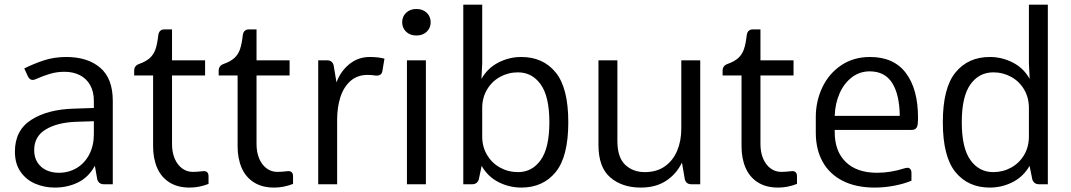

<svg xmlns="http://www.w3.org/2000/svg" viewBox="-20 -808 4697 842"><path d="M474.6 -366.2V0H435.5Q413.6 0 406.7 -20.5L396 -81.1Q369.1 -31.2 322.8 -8.3Q276.4 14.6 220.2 14.6Q175.3 14.6 135.5 -2Q95.7 -18.6 70.6 -54Q45.4 -89.4 45.4 -143.1Q45.4 -236.3 116.7 -282.2Q188 -328.1 302.7 -331.5L391.6 -334.5V-365.2Q391.6 -406.2 375.2 -435.1Q358.9 -463.9 329.8 -478.5Q300.8 -493.2 262.7 -493.2Q229 -493.2 198.7 -484.1Q168.5 -475.1 135.7 -460.4Q129.4 -457.5 123 -457.5Q109.9 -457.5 102.5 -473.1L86.4 -507.8Q126 -527.8 171.6 -543Q217.3 -558.1 270.5 -558.1Q364.3 -558.1 419.4 -511Q474.6 -463.9 474.6 -366.2ZM391.6 -219.2V-276.4L314 -273.9Q231.9 -271 180.9 -240.5Q129.9 -210 129.9 -149.9Q129.9 -117.7 144.5 -95.2Q159.2 -72.8 183.6 -61.5Q208 -50.3 237.8 -50.3Q281.7 -50.3 316.9 -71.5Q352.1 -92.8 371.8 -131.3Q391.6 -169.9 391.6 -219.2Z M874 -57.6Q894.5 -57.6 894.5 -34.7V-1.5Q853.5 14.6 811.5 14.6Q759.3 14.6 723.1 -8.1Q687 -30.8 669.2 -71.8Q651.4 -112.8 651.4 -167V-477.1H568.4V-498Q568.4 -519.5 589.4 -527.3Q620.1 -538.1 637 -553.5Q653.8 -568.8 661.9 -592Q669.9 -615.2 674.3 -654.8Q678.2 -679.2 701.7 -679.2H734.4V-543.5H879.4V-477.1H734.4V-176.3Q734.4 -140.1 746.1 -112.5Q757.8 -85 778.6 -69.6Q799.3 -54.2 825.7 -54.2Q842.8 -54.2 868.2 -57.1Q870.1 -57.6 874 -57.6Z M1244.6 -57.6Q1265.1 -57.6 1265.1 -34.7V-1.5Q1224.1 14.6 1182.1 14.6Q1129.9 14.6 1093.8 -8.1Q1057.6 -30.8 1039.8 -71.8Q1022 -112.8 1022 -167V-477.1H939V-498Q939 -519.5 960 -527.3Q990.7 -538.1 1007.6 -553.5Q1024.4 -568.8 1032.5 -592Q1040.5 -615.2 1044.9 -654.8Q1048.8 -679.2 1072.3 -679.2H1105V-543.5H1250V-477.1H1105V-176.3Q1105 -140.1 1116.7 -112.5Q1128.4 -85 1149.2 -69.6Q1169.9 -54.2 1196.3 -54.2Q1213.4 -54.2 1238.8 -57.1Q1240.7 -57.6 1244.6 -57.6Z M1666 -550.8 1657.2 -497.6Q1655.3 -485.4 1647.7 -480.5Q1640.1 -475.6 1627.4 -476.6Q1611.8 -479.5 1591.8 -479.5Q1547.4 -479.5 1517.3 -453.1Q1487.3 -426.8 1472.9 -382.3Q1458.5 -337.9 1458.5 -282.7V0H1375.5V-543.5H1414.6Q1436.5 -543.5 1442.9 -522.9L1455.6 -446.8Q1473.6 -495.6 1512.2 -526.9Q1550.8 -558.1 1601.6 -558.1Q1638.2 -558.1 1666 -550.8Z M1743.7 -710.4Q1743.7 -735.4 1761 -752Q1778.3 -768.6 1806.2 -768.6Q1834 -768.6 1851.3 -752Q1868.7 -735.4 1868.7 -710.4Q1868.7 -685.5 1851.3 -668.9Q1834 -652.3 1806.2 -652.3Q1778.3 -652.3 1761 -668.9Q1743.7 -685.5 1743.7 -710.4ZM1847.7 -543.5V0H1764.6V-543.5Z M2472.2 -272Q2472.2 -121.1 2416.7 -53.2Q2361.3 14.6 2266.1 14.6Q2213.4 14.6 2166.3 -9.3Q2119.1 -33.2 2092.3 -80.6L2079.6 -20.5Q2072.3 0 2050.8 0H2011.7V-787.6H2094.7V-529.3L2091.3 -461.9Q2118.2 -509.3 2165.5 -533.7Q2212.9 -558.1 2266.1 -558.1Q2361.3 -558.1 2416.7 -490.5Q2472.2 -422.9 2472.2 -272ZM2389.2 -272Q2389.2 -384.8 2351.3 -437.7Q2313.5 -490.7 2251.5 -490.7Q2209 -490.7 2173.1 -470.9Q2137.2 -451.2 2116 -415.5Q2094.7 -379.9 2094.7 -334V-209.5Q2094.7 -164.1 2116 -128.4Q2137.2 -92.8 2173.1 -73Q2209 -53.2 2251.5 -53.2Q2313.5 -53.2 2351.3 -106.2Q2389.2 -159.2 2389.2 -272Z M3050.8 -543.5V0H3012.2Q2989.7 0 2983.4 -20.5L2970.7 -95.2Q2946.8 -45.4 2901.6 -15.4Q2856.4 14.6 2790 14.6Q2708.5 14.6 2656.5 -29.8Q2604.5 -74.2 2604.5 -172.4V-543.5H2687.5V-189.9Q2687.5 -117.7 2721.7 -85.4Q2755.9 -53.2 2807.6 -53.2Q2859.9 -53.2 2895.8 -78.6Q2931.6 -104 2949.7 -147.2Q2967.8 -190.4 2967.8 -244.1V-543.5Z M3454.6 -57.6Q3475.1 -57.6 3475.1 -34.7V-1.5Q3434.1 14.6 3392.1 14.6Q3339.8 14.6 3303.7 -8.1Q3267.6 -30.8 3249.8 -71.8Q3231.9 -112.8 3231.9 -167V-477.1H3148.9V-498Q3148.9 -519.5 3169.9 -527.3Q3200.7 -538.1 3217.5 -553.5Q3234.4 -568.8 3242.4 -592Q3250.5 -615.2 3254.9 -654.8Q3258.8 -679.2 3282.2 -679.2H3314.9V-543.5H3460V-477.1H3314.9V-176.3Q3314.9 -140.1 3326.7 -112.5Q3338.4 -85 3359.1 -69.6Q3379.9 -54.2 3406.2 -54.2Q3423.3 -54.2 3448.7 -57.1Q3450.7 -57.6 3454.6 -57.6Z M4005.9 -292.5Q4005.9 -276.9 4004.4 -262.7Q4001.5 -238.3 3978 -238.3H3925.8H3640.6V-228.5Q3640.6 -144.5 3689.2 -97.4Q3737.8 -50.3 3826.7 -50.3Q3886.2 -50.3 3948.2 -70.3Q3956.1 -72.3 3959 -72.3Q3967.3 -72.3 3972.2 -66.4Q3977.1 -60.5 3977.1 -49.8V-15.6Q3946.3 -2.4 3902.8 6.1Q3859.4 14.6 3816.4 14.6Q3733.9 14.6 3675.8 -14.9Q3617.7 -44.4 3587.6 -98.6Q3557.6 -152.8 3557.6 -226.1V-294.4Q3557.6 -364.3 3586.2 -424.6Q3614.7 -484.9 3668.7 -521.5Q3722.7 -558.1 3795.4 -558.1Q3899.9 -558.1 3952.9 -487.5Q4005.9 -417 4005.9 -292.5ZM3640.6 -299.8H3925.8Q3924.8 -393.1 3892.6 -444.1Q3860.4 -495.1 3793.9 -495.1Q3750 -495.1 3715.6 -468.8Q3681.2 -442.4 3661.6 -397.7Q3642.1 -353 3640.6 -299.8Z M4575.2 -787.6V0H4536.6Q4514.6 0 4507.3 -20.5L4495.1 -80.6Q4467.8 -33.2 4420.9 -9.3Q4374 14.6 4320.8 14.6Q4225.6 14.6 4170.2 -53.2Q4114.7 -121.1 4114.7 -272Q4114.7 -422.4 4170.2 -490.2Q4225.6 -558.1 4320.8 -558.1Q4374 -558.1 4421.6 -533.7Q4469.2 -509.3 4495.6 -461.9L4492.2 -529.3V-787.6ZM4492.2 -209.5V-334Q4492.2 -379.9 4471.2 -415.5Q4450.2 -451.2 4414.3 -470.9Q4378.4 -490.7 4335.9 -490.7Q4273.4 -490.7 4235.6 -437.7Q4197.8 -384.8 4197.8 -272Q4197.8 -159.2 4235.6 -106.2Q4273.4 -53.2 4335.9 -53.2Q4378.4 -53.2 4414.3 -73Q4450.2 -92.8 4471.2 -128.4Q4492.2 -164.1 4492.2 -209.5Z"/></svg>

Font: Lycee Sans
Style: Regular
Weight: 400
Designer: Justin Alvin
Foundry: Alkove Design
Version: Version 1.030